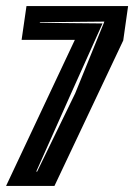

<svg xmlns="http://www.w3.org/2000/svg" viewBox="-33 -611 441 631"><path d="M-13 0 213 -480H38L54 -591H388L372 -478L146 0ZM86 -47H89L214 -304L310 -540L98 -538V-536L304 -534L202 -307Z"/></svg>

Font: Alumni Sans Inline One
Style: Italic
Weight: 400
Italic angle: -8°
Designer: Robert E. Leuschke
Foundry: Robert E. Leuschke
Version: Version 1.100; ttfautohint (v1.8.3)